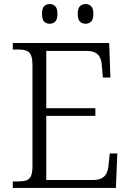

<svg xmlns="http://www.w3.org/2000/svg" viewBox="-20 -926 646 946"><path d="M43 0V-32H70Q93 -32 109 -37Q125 -42 132.5 -58.5Q140 -75 140 -109V-603Q140 -638 132.5 -654.5Q125 -671 109.5 -676.5Q94 -682 70 -682H43V-714H518L524 -544H487L482 -599Q481 -624 473.5 -640.5Q466 -657 450.5 -666Q435 -675 407 -675H208V-393H450V-355H208V-39H436Q465 -39 481.5 -48Q498 -57 505.5 -73.5Q513 -90 515 -115L521 -170H558L551 0ZM402 -809Q385 -809 374 -819.5Q363 -830 363 -858Q363 -885 374 -895.5Q385 -906 402 -906Q418 -906 429 -895.5Q440 -885 440 -858Q440 -830 429 -819.5Q418 -809 402 -809ZM225 -809Q208 -809 197.5 -819.5Q187 -830 187 -858Q187 -885 197.5 -895.5Q208 -906 225 -906Q241 -906 252 -895.5Q263 -885 263 -858Q263 -830 252 -819.5Q241 -809 225 -809Z"/></svg>

Font: Noto Serif Hebrew Light
Style: Regular
Weight: 300
Version: Version 2.003